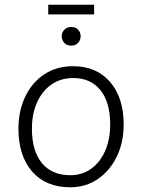

<svg xmlns="http://www.w3.org/2000/svg" viewBox="-20 -784 601 812"><path d="M289 -504Q388 -504 445.5 -437.5Q503 -371 503 -257Q503 -182 474 -122Q445 -62 394 -27Q343 8 277 8Q174 8 116 -58.5Q58 -125 58 -240Q58 -315 86.5 -375Q115 -435 167 -469.5Q219 -504 289 -504ZM277 -43Q327 -43 365 -70Q403 -97 424.5 -145.5Q446 -194 446 -257Q446 -352 404.5 -403Q363 -454 290 -454Q237 -454 197.5 -426.5Q158 -399 136.5 -350.5Q115 -302 115 -240Q115 -145 157.5 -94Q200 -43 277 -43ZM184 -723V-764H378V-723ZM281 -591Q262 -591 251.5 -603Q241 -615 241 -631Q241 -647 252.5 -658.5Q264 -670 281 -670Q300 -670 310.5 -658.5Q321 -647 321 -631Q321 -615 310.5 -603Q300 -591 281 -591Z"/></svg>

Font: Livvic Light
Style: Regular
Weight: 300
Designer: Jacques Le Bailly, Baron von Fonthausen
Version: Version 1.001; ttfautohint (v1.8.2)